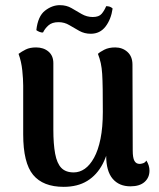

<svg xmlns="http://www.w3.org/2000/svg" viewBox="-20 -711 618 745"><path d="M427 -527Q455 -527 474.5 -509.5Q494 -492 494 -460L495 -127Q495 -99 501.5 -87Q508 -75 522 -75Q527 -75 535 -77.5Q543 -80 548 -88Q560 -69 560 -49Q560 -22 541 -5Q522 12 486 12Q442 12 417 -17.5Q392 -47 392 -107V-152L408 -178Q401 -118 378.5 -75Q356 -32 318.5 -9Q281 14 227 14Q147 14 108.5 -32.5Q70 -79 70 -190V-379Q70 -403 66.5 -437.5Q63 -472 52 -502Q64 -511 80 -519Q96 -527 120 -527Q149 -527 168 -511Q187 -495 187 -466V-208Q187 -152 194 -114.5Q201 -77 218 -59.5Q235 -42 266 -42Q289 -42 309 -56Q329 -70 345 -99Q361 -128 370 -172.5Q379 -217 379 -277Q379 -330 378.5 -365Q378 -400 376.5 -424Q375 -448 371 -466Q367 -484 360 -502Q367 -509 384.5 -518Q402 -527 427 -527ZM417 -678Q411 -636 389.5 -608Q368 -580 332 -580Q308 -580 288 -591Q268 -602 249 -613.5Q230 -625 207 -625Q182 -625 168 -612.5Q154 -600 147 -585Q142 -584 134 -587Q126 -590 121 -594Q127 -648 154.5 -669.5Q182 -691 212 -691Q238 -691 257.5 -679.5Q277 -668 297 -656.5Q317 -645 340 -645Q364 -645 374.5 -657.5Q385 -670 392 -687Q400 -687 406 -685Q412 -683 417 -678Z"/></svg>

Font: Arima SemiBold
Style: Regular
Weight: 600
Designer: Joana Correia and Natanael Gama
Foundry: NDISCOVER
Version: Version 1.101;gftools[0.9.23]